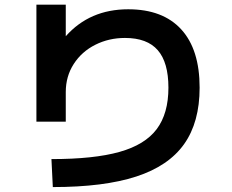

<svg xmlns="http://www.w3.org/2000/svg" viewBox="-20 -756 978 811"><path d="M691.4 -385.7Q691.4 -492.2 646.5 -543.9Q601.6 -595.7 507.8 -595.7Q439.9 -595.7 382.6 -566.9Q325.2 -538.1 291.5 -485.8Q257.8 -433.6 257.8 -367.2V-242.2H133.8V-736.3H257.8V-603Q358.9 -716.8 521.5 -716.8Q668 -716.8 745.6 -631.8Q823.2 -546.9 823.2 -385.7Q823.2 -239.7 757.6 -147.2Q691.9 -54.7 555.4 -10.3Q418.9 34.2 203.1 34.2L197.3 -84Q377 -84 484.6 -114.3Q592.3 -144.5 641.8 -210.4Q691.4 -276.4 691.4 -385.7Z"/></svg>

Font: Pretendard JP
Style: Bold
Weight: 700
Designer: Base glyphs from Inter by Rasmus Andersson; Hangeul glyphs from Noto Sans CJK(Source Han Sans) by Jang Soo-young and Kan
Foundry: Kil Hyung-jin
Version: Version 1.309